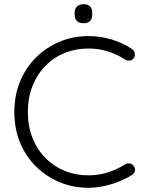

<svg xmlns="http://www.w3.org/2000/svg" viewBox="-20 -880 693 910"><path d="M605 -648Q617 -640 619 -627.5Q621 -615 613 -603Q606 -594 595 -593Q584 -592 574 -597Q536 -622 492.5 -636Q449 -650 399 -650Q338 -650 285.5 -628.5Q233 -607 194 -566.5Q155 -526 133.5 -471Q112 -416 112 -350Q112 -282 134 -226.5Q156 -171 195.5 -131Q235 -91 287 -70Q339 -49 399 -49Q448 -49 491.5 -63Q535 -77 573 -101Q583 -107 594.5 -105.5Q606 -104 613 -94Q622 -83 619.5 -70.5Q617 -58 606 -51Q581 -35 547 -21Q513 -7 475 1.5Q437 10 399 10Q327 10 264 -16Q201 -42 152 -89.5Q103 -137 75.5 -203Q48 -269 48 -350Q48 -428 75 -493.5Q102 -559 150 -607Q198 -655 262 -682Q326 -709 399 -709Q456 -709 509 -693Q562 -677 605 -648ZM376 -770Q355 -770 344.5 -780.5Q334 -791 334 -810V-820Q334 -840 345.5 -850Q357 -860 377 -860Q396 -860 406.5 -850Q417 -840 417 -820V-810Q417 -790 406.5 -780Q396 -770 376 -770Z"/></svg>

Font: Quicksand Light
Style: Regular
Weight: 400
Version: Version 3.004